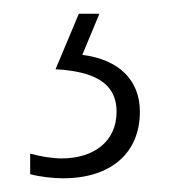

<svg xmlns="http://www.w3.org/2000/svg" viewBox="-20 -20 260 280"><path d="M184 143C184 98 155 67 100 60L125 0H95L61 81C114 84 150 99 150 143C150 187 116 211 70 211C56 211 38 208 24 204V234C39 238 58 240 72 240C142 240 184 203 184 143Z"/></svg>

Font: Noto Sans Telugu ExtraCondensed ExtraLight
Style: Regular
Weight: 200
Width: 2
Designer: Jelle Bosma - Monotype Design Team
Foundry: Monotype Imaging Inc.
Version: Version 2.005